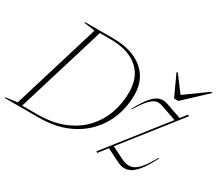

<svg xmlns="http://www.w3.org/2000/svg" viewBox="-175 -1010 1465 1297"><g transform="rotate(30 557.0 -361.0)"><path d="M255 -697 169.5 -709 171.5 -715H389.5Q539.5 -715 622.8 -645.2Q706 -575.5 706 -455.5Q706 -361 673.8 -278.5Q641.5 -196 579.2 -133.2Q517 -70.5 427.5 -35.2Q338 0 223.5 0H-43L-41.5 -6L48 -18ZM201 -14Q320 -14 407.5 -49.5Q495 -85 552.2 -146.2Q609.5 -207.5 637.8 -286.2Q666 -365 666 -452Q666 -573 590 -637Q514 -701 375.5 -701H294.5L85 -14ZM674 2 1025 -444 910.5 -484Q892.5 -490.5 875.5 -492Q858.5 -493.5 839.2 -483.2Q820 -473 795.8 -444.8Q771.5 -416.5 738.5 -362.5L734 -364Q777 -444 810 -479Q843 -514 871.8 -519.2Q900.5 -524.5 930.5 -514L1048 -473L1086.5 -522L1096 -514.5L758.5 -86L850 -40Q891.5 -19 924.5 -24.2Q957.5 -29.5 989.5 -65Q1021.5 -100.5 1059.5 -169.5L1064.5 -167Q1023 -84.5 986.2 -43.2Q949.5 -2 913.8 5.5Q878 13 840.5 -6L736.5 -58L683 10ZM1157 -732 983 -569H949.5L874.5 -732H885L975.5 -611.5L1142.5 -732Z"/></g></svg>

Font: Newsreader Display ExtraLight
Style: Italic
Weight: 275
Italic angle: -17°
Designer: Hugues Gentile
Foundry: Production Type
Version: Version 1.001